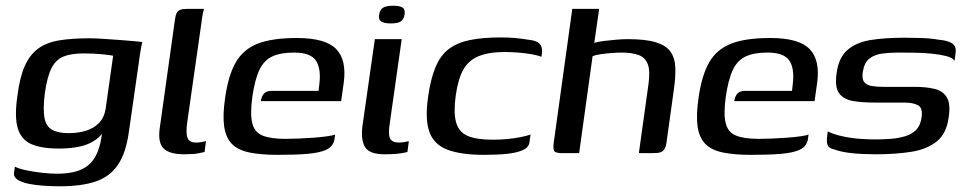

<svg xmlns="http://www.w3.org/2000/svg" viewBox="-20 -536 3375 672"><path d="M189 116Q161 116 132 114Q103 112 79 107Q55 102 41 92.5Q27 83 29 68Q30 64 31 57Q32 50 32 47Q44 54 69.5 59.5Q95 65 125 68.5Q155 72 178 72Q236 72 269.5 55Q303 38 319.5 0.5Q336 -37 340 -99H356Q341 -66 316.5 -48Q292 -30 259 -23Q226 -16 186 -16Q127 -16 91 -31Q55 -46 42.5 -86Q30 -126 41 -201Q49 -265 66.5 -304.5Q84 -344 113 -365.5Q142 -387 186 -394.5Q230 -402 293 -402Q314 -402 342.5 -400Q371 -398 399.5 -396Q428 -394 449 -392Q470 -390 478 -389Q477 -386 474.5 -373Q472 -360 469.5 -343.5Q467 -327 465 -311L431 -74Q421 -1 393 40.5Q365 82 315.5 99Q266 116 189 116ZM220 -70Q252 -70 279.5 -78Q307 -86 326 -105Q345 -124 350 -157L376 -341Q367 -343 338.5 -346Q310 -349 272 -349Q229 -349 202 -338Q175 -327 160 -297Q145 -267 137 -210Q130 -155 135.5 -124.5Q141 -94 162 -82Q183 -70 220 -70Z M625 4Q572 4 551.5 -17.5Q531 -39 540 -94L592 -465Q594 -481 598 -489.5Q602 -498 610.5 -501.5Q619 -505 635 -505H694Q693 -503 690 -489Q687 -475 685 -456L635 -106Q630 -69 636.5 -53Q643 -37 667 -37Q675 -37 686.5 -39Q698 -41 701 -42L696 -4Q690 -3 674.5 0.5Q659 4 625 4Z M953 6Q892 6 852 -2.5Q812 -11 791 -33Q770 -55 764.5 -94Q759 -133 768 -194Q779 -272 805 -317.5Q831 -363 881.5 -383Q932 -403 1019 -403Q1119 -403 1156.5 -364.5Q1194 -326 1183 -246L1174 -182H893Q895 -198 903.5 -208Q912 -218 931 -218H1095L1098 -244Q1104 -298 1085 -325Q1066 -352 1009 -352Q962 -352 933 -338.5Q904 -325 888 -291.5Q872 -258 863 -196Q855 -136 863 -104.5Q871 -73 899 -61.5Q927 -50 979 -50Q998 -50 1024 -51Q1050 -52 1077 -54Q1104 -56 1125 -59Q1146 -62 1153 -65L1151 -51Q1150 -40 1143 -29Q1136 -18 1120 -11Q1097 -1 1056 2.5Q1015 6 953 6Z M1326 4Q1273 4 1257.5 -21.5Q1242 -47 1249 -98L1292 -399H1386L1344 -103Q1338 -65 1345.5 -51Q1353 -37 1376 -37Q1385 -37 1396.5 -39Q1408 -41 1411 -42L1406 -4Q1402 -3 1392.5 -1Q1383 1 1367 2.5Q1351 4 1326 4ZM1348 -454Q1325 -454 1314.5 -460.5Q1304 -467 1307 -485Q1310 -503 1321.5 -509.5Q1333 -516 1356 -516Q1379 -516 1389 -509.5Q1399 -503 1396 -485Q1393 -467 1382 -460.5Q1371 -454 1348 -454Z M1675 6Q1595 6 1547.5 -11.5Q1500 -29 1483.5 -72.5Q1467 -116 1478 -195Q1487 -260 1504.5 -301.5Q1522 -343 1551.5 -365Q1581 -387 1625.5 -396Q1670 -405 1733 -405Q1759 -405 1782 -403Q1805 -401 1836 -396Q1852 -394 1862 -388Q1872 -382 1875.5 -370.5Q1879 -359 1875 -337Q1864 -342 1841.5 -346Q1819 -350 1793.5 -352Q1768 -354 1748 -354Q1691 -354 1655.5 -339.5Q1620 -325 1601.5 -292Q1583 -259 1575 -201Q1567 -143 1576 -109Q1585 -75 1615.5 -61Q1646 -47 1705 -47Q1731 -47 1757 -49.5Q1783 -52 1804 -56.5Q1825 -61 1837 -65L1833 -38Q1831 -20 1809.5 -10.5Q1788 -1 1754 2.5Q1720 6 1675 6Z M1949 0Q1925 0 1920 -7Q1915 -14 1918 -36L1983 -505H2077L2060 -386Q2073 -390 2093 -392.5Q2113 -395 2135.5 -397Q2158 -399 2177 -399Q2240 -399 2275.5 -388Q2311 -377 2326.5 -355.5Q2342 -334 2343.5 -302Q2345 -270 2339 -226L2314 -46Q2312 -26 2306.5 -16Q2301 -6 2292 -3Q2283 0 2264 0H2216L2250 -244Q2256 -289 2247 -312Q2238 -335 2215 -343.5Q2192 -352 2155 -352Q2141 -352 2121.5 -350.5Q2102 -349 2083.5 -346.5Q2065 -344 2054 -339L2007 0Z M2610 6Q2549 6 2509 -2.5Q2469 -11 2448 -33Q2427 -55 2421.5 -94Q2416 -133 2425 -194Q2436 -272 2462 -317.5Q2488 -363 2538.5 -383Q2589 -403 2676 -403Q2776 -403 2813.5 -364.5Q2851 -326 2840 -246L2831 -182H2550Q2552 -198 2560.5 -208Q2569 -218 2588 -218H2752L2755 -244Q2761 -298 2742 -325Q2723 -352 2666 -352Q2619 -352 2590 -338.5Q2561 -325 2545 -291.5Q2529 -258 2520 -196Q2512 -136 2520 -104.5Q2528 -73 2556 -61.5Q2584 -50 2636 -50Q2655 -50 2681 -51Q2707 -52 2734 -54Q2761 -56 2782 -59Q2803 -62 2810 -65L2808 -51Q2807 -40 2800 -29Q2793 -18 2777 -11Q2754 -1 2713 2.5Q2672 6 2610 6Z M3045 4Q3026 4 3000 3Q2974 2 2948.5 -1.5Q2923 -5 2903 -12Q2890 -15 2883 -20Q2876 -25 2874.5 -37.5Q2873 -50 2877 -76Q2900 -65 2930.5 -58.5Q2961 -52 2991 -50Q3021 -48 3043 -48Q3070 -48 3097 -50Q3124 -52 3147.5 -59Q3171 -66 3186 -81Q3201 -96 3205 -122Q3211 -157 3194 -167Q3177 -177 3145 -177H3040Q3001 -177 2968 -182Q2935 -187 2918 -208Q2901 -229 2908 -279Q2915 -334 2946 -361Q2977 -388 3027.5 -396Q3078 -404 3146 -404Q3170 -404 3203.5 -403Q3237 -402 3265 -397Q3288 -395 3302 -389.5Q3316 -384 3321.5 -374.5Q3327 -365 3324 -346L3321 -323Q3314 -334 3293 -339.5Q3272 -345 3243 -348Q3214 -351 3182.5 -351.5Q3151 -352 3124 -352Q3094 -352 3067.5 -348.5Q3041 -345 3023 -331Q3005 -317 3000 -285Q2996 -260 3004.5 -249Q3013 -238 3031 -235Q3049 -232 3072 -232H3182Q3221 -232 3250.5 -225Q3280 -218 3294 -195Q3308 -172 3300 -123Q3292 -67 3257.5 -40Q3223 -13 3168.5 -4.5Q3114 4 3045 4Z"/></svg>

Font: Genos Thin Medium
Style: Italic
Weight: 500
Italic angle: -8°
Version: Version 1.010